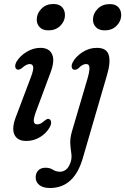

<svg xmlns="http://www.w3.org/2000/svg" viewBox="-20 -696 627 961"><path d="M222 -544Q193.5 -544 178 -560.5Q162.5 -577 164 -602Q165.5 -630.5 188.2 -653.2Q211 -676 248 -676Q277 -676 291.8 -659Q306.5 -642 305 -616Q303.5 -588 280.8 -566Q258 -544 222 -544ZM160 -137Q147.5 -103.5 149.2 -88.5Q151 -73.5 166.5 -73.5Q174.5 -73.5 183.5 -77.8Q192.5 -82 204.5 -93Q218.5 -104.5 227.5 -99.5Q234.5 -96 235.8 -85Q237 -74 228.5 -58.5Q211.5 -28.5 180 -9.5Q148.5 9.5 112 9.5Q66 9.5 51.8 -23Q37.5 -55.5 60.5 -113.5L134.5 -309.5Q148 -344.5 146.2 -360Q144.5 -375.5 128.5 -375.5Q112 -375.5 89.5 -355Q74.5 -344 65.5 -348.5Q57.5 -351.5 56.2 -362.5Q55 -373.5 63.5 -388.5Q81.5 -417.5 114.2 -437Q147 -456.5 182 -456.5Q226.5 -456.5 241 -423.8Q255.5 -391 232 -330.5ZM504 -544Q475 -544 459.5 -560.5Q444 -577 445.5 -602Q447 -630.5 470 -653Q493 -675.5 530 -675.5Q559 -675.5 573.5 -658.8Q588 -642 586.5 -616Q585 -588 562.5 -566Q540 -544 504 -544ZM515.5 -320 394 97Q350.5 245 230.5 245Q195 245 176.8 230Q158.5 215 158.5 192Q158.5 170.5 171.5 157Q184.5 143.5 208 143.5Q229.5 143.5 244.8 153.5Q260 163.5 281 163.5Q297.5 163.5 311.8 151.8Q326 140 335 111Q340 91.5 336.8 70.5Q333.5 49.5 331.8 23.5Q330 -2.5 340 -38L416.5 -297.5Q427.5 -334 427.8 -354.8Q428 -375.5 411.5 -375.5Q392.5 -375.5 372.5 -354Q360 -344 348.5 -347.5Q341 -350 339 -360.2Q337 -370.5 344.5 -385Q358 -411.5 391.5 -434Q425 -456.5 465 -456.5Q513.5 -456.5 524.2 -421Q535 -385.5 515.5 -320Z"/></svg>

Font: Fraunces 72pt SuperSoft
Style: Italic
Weight: 400
Italic angle: -16°
Version: Version 1.000;[b76b70a41]